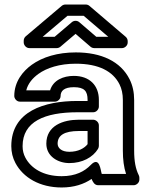

<svg xmlns="http://www.w3.org/2000/svg" viewBox="-20 -795 668 850"><path d="M523.9 -128C523.9 -89.1 528.2 -54.7 538 -25H430.5C425.1 -39.6 421.7 -106.3 381.3 -64.3C354.5 -36.5 314.7 -15 253 -15C171 -15 117 -50.6 92.5 -96.7C84.1 -112.4 80 -129.1 80 -148C80 -256.5 177.2 -298 323.4 -298H392.7C407.8 -298 417.7 -312.3 417.7 -323V-353C417.7 -416.7 376.6 -459 306.9 -459C260.3 -459 215.3 -440.2 201.7 -395H96.2C103.8 -425.3 124.6 -449.5 149.9 -467.7C187 -494.5 243.8 -513 315.7 -513C418.2 -513 480.4 -478.6 509 -421.8C518.7 -402.4 523.9 -379.5 523.9 -352ZM414.7 25H572C582.7 25 597 15.1 597 0V-8C597 -11.6 596.1 -15.7 594.4 -19.2C580.4 -47.1 573.9 -81 573.9 -128V-352C573.9 -385.8 567.4 -416.9 553.6 -444.2C514 -523.1 428.8 -563 315.7 -563C235.5 -563 168.3 -542.6 120.7 -508.3C81.3 -479.9 43.2 -433.8 43.2 -370C43.2 -359.3 53.1 -345 68.2 -345H223.3C234 -345 248.3 -354.9 248.3 -370C248.3 -392.9 264.7 -409 306.9 -409C353.3 -409 367.7 -391.8 367.7 -353V-348H323.4C175.4 -348 30 -302.2 30 -148C30 -121.5 36.1 -96.2 48.3 -73.3C82.7 -8.5 156.2 35 253 35C307.7 35 351.6 20.3 385.5 -2.8C390.5 9.2 397.6 25 414.7 25ZM185.1 -159C185.1 -102.9 236.4 -73 287.1 -73C344.2 -73 390.9 -98.1 414 -136C416.4 -139.9 417.7 -145.5 417.7 -149V-240C417.7 -255.1 403.4 -265 392.7 -265H328.9C259.9 -265 185.1 -239.3 185.1 -159ZM235.1 -159C235.1 -195.8 264.7 -215 328.9 -215H367.7V-156.7C353.9 -138.9 326.3 -123 287.1 -123C251.6 -123 235.1 -140.3 235.1 -159ZM459.5 -632H406.4L330.9 -696.9C321.5 -705.1 307.2 -704.5 298.4 -697.1L221.8 -632H168.8L278.7 -725H350.5ZM545.3 -613C545.3 -619.9 542.1 -627.3 536.5 -632L375.9 -769C371.7 -772.7 365.6 -775 359.7 -775H269.5C264 -775 257.9 -772.9 253.3 -769.1L93.8 -634.1C88.6 -629.6 85 -622.4 85 -615V-607C85 -596.3 94.9 -582 110 -582H231C236.6 -582 242.7 -584.1 247.2 -587.9L314.5 -645.1L380.8 -588.1C385.1 -584.4 391.1 -582 397.1 -582H520.3C531 -582 545.3 -591.9 545.3 -607Z"/></svg>

Font: Asimov
Style: WidOu
Weight: 500
Designer: Google
Version: Version 2.000980; 2014